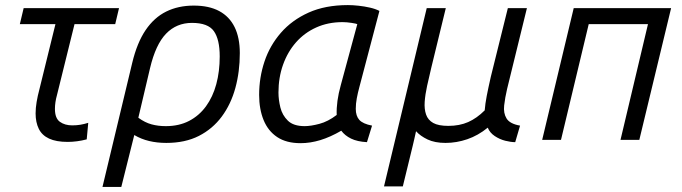

<svg xmlns="http://www.w3.org/2000/svg" viewBox="-20 -550 2682 755"><path d="M246 8Q201 8 173 -5Q145 -18 132.5 -43.5Q120 -69 120 -104Q120 -125 124 -149Q128 -173 135 -199L198 -455H58L73 -518H448L433 -455H273L204 -176Q200 -162 198 -148Q196 -134 196 -122Q196 -85 215.5 -71Q235 -57 264 -57Q281 -57 296 -59.5Q311 -62 327 -67L321 -2Q302 3 283 5.5Q264 8 246 8Z M383 185 500 -303Q519 -382 552.5 -431.5Q586 -481 633.5 -504.5Q681 -528 742 -528Q802 -528 842 -506.5Q882 -485 902.5 -443.5Q923 -402 923 -341Q923 -268 905.5 -204Q888 -140 852 -91.5Q816 -43 762 -15.5Q708 12 634 12Q598 12 566.5 4.5Q535 -3 508 -19L457 185ZM632 -54Q684 -54 723.5 -74.5Q763 -95 790 -132Q817 -169 830.5 -219Q844 -269 844 -328Q844 -395 821 -427.5Q798 -460 735 -460Q674 -460 633 -417.5Q592 -375 570 -282L524 -87Q550 -68 576 -61Q602 -54 632 -54Z M1162 13Q1106 13 1070 -11Q1034 -35 1016.5 -78Q999 -121 999 -177Q999 -245 1020 -308Q1041 -371 1084.5 -421Q1128 -471 1193.5 -500.5Q1259 -530 1348 -530Q1367 -530 1390 -527.5Q1413 -525 1435 -520Q1457 -515 1472 -507L1393 -207Q1387 -185 1383 -163.5Q1379 -142 1379 -122Q1379 -94 1393 -78.5Q1407 -63 1443 -56L1423 9Q1385 7 1360.5 -5Q1336 -17 1322 -36Q1279 -11 1239.5 1Q1200 13 1162 13ZM1178 -54Q1202 -54 1236 -63Q1270 -72 1304 -98Q1303 -124 1307 -153.5Q1311 -183 1320 -215L1385 -455Q1382 -457 1362.5 -460Q1343 -463 1327 -463Q1270 -463 1223.5 -442Q1177 -421 1144 -383.5Q1111 -346 1093 -295.5Q1075 -245 1075 -186Q1075 -158 1082.5 -127.5Q1090 -97 1112 -75.5Q1134 -54 1178 -54Z M1490 183 1658 -518H1733L1676 -284Q1667 -247 1659.5 -212.5Q1652 -178 1650 -149.5Q1648 -121 1655.5 -99.5Q1663 -78 1683.5 -66.5Q1704 -55 1743 -55Q1787 -55 1821 -70Q1855 -85 1886 -116Q1888 -142 1894 -173Q1900 -204 1910 -248L1977 -518H2052L1974 -200Q1966 -166 1962.5 -135.5Q1959 -105 1972 -84Q1985 -63 2025 -56L2006 9Q1989 9 1967 3.5Q1945 -2 1925.5 -15Q1906 -28 1898 -48Q1860 -17 1817.5 -2.5Q1775 12 1732 12Q1690 12 1661.5 -1.5Q1633 -15 1616 -34Q1613 -21 1610 -7Q1607 7 1603 23L1564 183Z M2112 0 2236 -518H2619L2494 0H2420L2528 -455H2295L2186 0Z"/></svg>

Font: Ubuntu Sans
Style: Italic
Weight: 400
Italic angle: -13.5°
Designer: Dalton Maag Ltd
Foundry: Dalton Maag Ltd
Version: Version 1.006